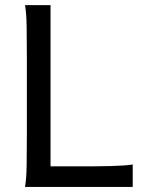

<svg xmlns="http://www.w3.org/2000/svg" viewBox="-20 -733 567 753"><path d="M287.6 -80.6Q323.7 -80.6 356 -80.8Q388.2 -81.1 415.5 -81.8Q442.9 -82.5 464.4 -84Q485.8 -85.4 500.5 -87.9V0H78.1Q83.5 -29.3 84.5 -84.7Q85.4 -140.1 85.4 -212.4V-500.5Q85.4 -572.8 84.5 -628.2Q83.5 -683.6 78.1 -712.9H178.2V-80.6Z"/></svg>

Font: Andika APac
Style: Regular
Weight: 400
Designer: Victor Gaultney, Annie Olsen, Julie Remington, Don Collingsworth, Eric Hays, Becca Hirsbrunner
Foundry: SIL International
Version: Version 5.000